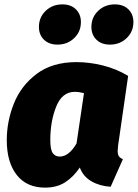

<svg xmlns="http://www.w3.org/2000/svg" viewBox="-20 -838 630 878"><path d="M566 -491 520 -172Q518 -152 518 -147Q518 -133 523 -124.5Q528 -116 542 -110L486 16Q436 13 398 -9Q360 -31 345 -72Q316 -29 278 -4.5Q240 20 186 20Q102 20 56.5 -38Q11 -96 11 -197Q11 -283 43.5 -364.5Q76 -446 147.5 -500Q219 -554 330 -554Q389 -554 451 -538.5Q513 -523 566 -491ZM210 -198Q210 -153 221.5 -137.5Q233 -122 253 -122Q295 -122 330 -182L364 -412Q342 -418 322 -418Q264 -418 237 -350.5Q210 -283 210 -198ZM158 -715Q158 -759 189 -788.5Q220 -818 265 -818Q304 -818 327 -795.5Q350 -773 350 -737Q350 -693 319 -663.5Q288 -634 243 -634Q204 -634 181 -656.5Q158 -679 158 -715ZM398 -715Q398 -759 429 -788.5Q460 -818 505 -818Q544 -818 567 -795.5Q590 -773 590 -737Q590 -693 559 -663.5Q528 -634 483 -634Q444 -634 421 -656.5Q398 -679 398 -715Z"/></svg>

Font: FiraGO Heavy
Style: Italic
Weight: 900
Italic angle: -8°
Designer: bBox Type GmbH
Foundry: bBox Type GmbH
Version: Version 1.001